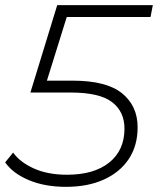

<svg xmlns="http://www.w3.org/2000/svg" viewBox="-25 -720 613 745"><path d="M231 5Q149 5 87 -21Q25 -47 -5 -90L26 -128Q52 -91 106 -66.5Q160 -42 235 -42Q340 -42 399 -89.5Q458 -137 458 -221Q458 -287 409.5 -324Q361 -361 248 -361H93L197 -700H568L559 -654H234L157 -407H257Q388 -407 448.5 -358Q509 -309 509 -226Q509 -155 475 -103.5Q441 -52 378.5 -23.5Q316 5 231 5Z"/></svg>

Font: Montserrat Light
Style: Italic
Weight: 300
Italic angle: -11.3°
Designer: Julieta Ulanovsky
Foundry: Julieta Ulanovsky
Version: Version 9.000; ttfautohint (v1.8.4.7-5d5b)